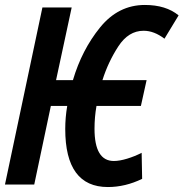

<svg xmlns="http://www.w3.org/2000/svg" viewBox="-22 -744 740 774"><path d="M551 -23 549 -128Q522 -114 491 -104.5Q460 -95 437 -95Q359 -95 359 -225Q359 -272 367 -317H546L569 -421H391Q414 -494 455 -557Q496 -620 557 -620Q599 -620 641 -588L698 -682Q647 -724 562 -724Q455 -724 381.5 -633.5Q308 -543 272 -421H204L267 -714H149L-2 0H116L183 -317H249Q241 -270 241 -224Q241 10 413 10Q483 10 551 -23Z"/></svg>

Font: Noto Sans Display Condensed
Style: Bold Italic
Weight: 700
Width: 3
Designer: Monotype Design team
Foundry: Monotype Imaging Inc.
Version: 1.000